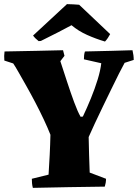

<svg xmlns="http://www.w3.org/2000/svg" viewBox="-20 -903 668 929"><path d="M139 6Q136 -5 135 -16Q134 -27 134 -38L215 -58Q218 -104 220.5 -153.5Q223 -203 224 -251Q211 -284 192 -324.5Q173 -365 151 -407Q129 -449 107.5 -487Q86 -525 69.5 -554Q53 -583 44 -596L1 -610Q-1 -633 2 -654Q82 -655 157 -657Q232 -659 285 -660Q287 -653 288.5 -646.5Q290 -640 292 -633L272 -607Q287 -561 304.5 -507.5Q322 -454 339 -408Q356 -362 370 -338L381 -339Q401 -381 420 -427.5Q439 -474 452.5 -518Q466 -562 470 -597L386 -616Q386 -626 387 -635.5Q388 -645 391 -654Q460 -655 519.5 -657Q579 -659 621 -660Q627 -636 627 -613L583 -599Q573 -581 556 -547.5Q539 -514 519 -472.5Q499 -431 478 -388Q457 -345 439 -306Q421 -267 409 -240Q410 -195 411 -155Q412 -115 414 -68L493 -38Q493 -19 487 0Q400 1 313 2.5Q226 4 139 6ZM488 -702Q444 -715 401.5 -734Q359 -753 326 -781Q302 -768 262.5 -747.5Q223 -727 178 -705L167 -704Q150 -717 140 -731L304 -883Q319 -883 334 -882Q349 -881 363 -880L513 -738Q509 -730 502 -719.5Q495 -709 488 -702Z"/></svg>

Font: Labrada ExtraBold
Style: Regular
Weight: 800
Designer: Mercedes Jáuregui
Foundry: Omnibus-Type Team
Version: Version 1.000; ttfautohint (v1.8.4.7-5d5b)